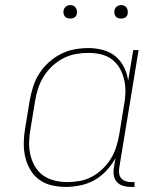

<svg xmlns="http://www.w3.org/2000/svg" viewBox="-20 -727 640 755"><path d="M239 8Q210 8 182.5 1.5Q155 -5 133.5 -21Q112 -37 98.5 -60.5Q85 -84 79 -110.5Q73 -137 73.5 -166Q74 -195 79 -223L97 -333Q102 -360 110.5 -387Q119 -414 134.5 -438Q150 -462 172 -482Q194 -502 220 -515Q246 -528 273 -533Q300 -538 328 -538Q357 -538 385 -530.5Q413 -523 434 -505.5Q455 -488 467.5 -463Q480 -438 484 -410L504 -530H525L449 -68Q447 -57 448.5 -45.5Q450 -34 456.5 -26Q463 -18 474 -14.5Q485 -11 496 -11H509V8H493Q478 8 463.5 3.5Q449 -1 439.5 -11.5Q430 -22 427.5 -37.5Q425 -53 428 -68L434 -105Q419 -78 398 -55.5Q377 -33 351 -18.5Q325 -4 296 2Q267 8 239 8ZM245 -11Q269 -11 294 -15.5Q319 -20 342 -32.5Q365 -45 384 -63.5Q403 -82 416.5 -104Q430 -126 437.5 -150.5Q445 -175 449 -199L467 -309Q472 -334 473 -360Q474 -386 469 -410Q464 -434 452.5 -455.5Q441 -477 422 -492Q403 -507 378.5 -513Q354 -519 328 -519Q303 -519 278 -514.5Q253 -510 229.5 -498Q206 -486 186 -467.5Q166 -449 152 -426.5Q138 -404 130 -379.5Q122 -355 118 -330L100 -220Q95 -194 94.5 -168Q94 -142 99.5 -118Q105 -94 117.5 -72.5Q130 -51 150 -37Q170 -23 194.5 -17Q219 -11 245 -11ZM456 -654Q450 -654 444 -656Q438 -658 434.5 -663Q431 -668 430 -674Q429 -680 430 -686Q431 -691 433.5 -695Q436 -699 439.5 -701.5Q443 -704 447.5 -705.5Q452 -707 456 -707Q463 -707 468.5 -704.5Q474 -702 477.5 -697Q481 -692 482 -686Q483 -680 482 -674Q482 -669 479.5 -665Q477 -661 473 -658.5Q469 -656 465 -655Q461 -654 456 -654ZM256 -654Q250 -654 244 -656Q238 -658 234.5 -663Q231 -668 230 -674Q229 -680 230 -686Q231 -691 233.5 -695Q236 -699 239.5 -701.5Q243 -704 247.5 -705.5Q252 -707 256 -707Q263 -707 268.5 -704.5Q274 -702 277.5 -697Q281 -692 282 -686Q283 -680 282 -674Q282 -669 279.5 -665Q277 -661 273 -658.5Q269 -656 265 -655Q261 -654 256 -654Z"/></svg>

Font: Iosevka Curly Slab ThEx
Style: Italic
Weight: 100
Width: 7
Italic angle: -9°
Monospace: yes
Designer: Belleve Invis
Foundry: Belleve Invis
Version: Version 11.1.0; ttfautohint (v1.8.3)